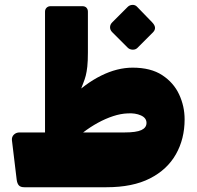

<svg xmlns="http://www.w3.org/2000/svg" viewBox="-20 -776 825 806"><path d="M82 10Q66 10 59 2Q52 -6 50 -22L30 -188Q29 -202 38.5 -211Q48 -220 62 -220H170Q216 -303 276.5 -364Q337 -425 404.5 -458.5Q472 -492 537 -492Q613 -492 661 -460.5Q709 -429 732 -379.5Q755 -330 755 -275Q755 -193 718.5 -128.5Q682 -64 609.5 -27Q537 10 427 10ZM329 -220H503Q552 -220 573.5 -230Q595 -240 595 -260Q595 -281 571.5 -291.5Q548 -302 516 -300Q487 -299 455 -288.5Q423 -278 391 -260.5Q359 -243 329 -220ZM169 -179V-727Q169 -737 175.5 -743.5Q182 -750 192 -750H326Q337 -750 343 -743.5Q349 -737 349 -727V-556Q349 -519 346.5 -496.5Q344 -474 340 -458.5Q336 -443 329.5 -427Q323 -411 315.5 -388.5Q308 -366 299 -329ZM557 -575Q549 -567 536.5 -567.5Q524 -568 516 -576L451 -641Q442 -650 442 -661.5Q442 -673 451 -682L516 -747Q524 -755 536 -755.5Q548 -756 556 -747L619 -682Q641 -659 622 -640Z"/></svg>

Font: Rubik Black
Style: Regular
Weight: 900
Designer: Hubert and Fischer
Foundry: Hubert and Fischer
Version: Version 2.300;gftools[0.9.30]